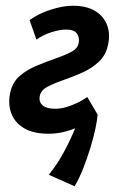

<svg xmlns="http://www.w3.org/2000/svg" viewBox="-20 -454 408 669"><path d="M150 12Q96 12 63.5 -7.5Q31 -27 19 -60Q7 -93 16 -133Q24 -168 49 -189.5Q74 -211 107.5 -225Q141 -239 173 -250Q205 -261 228 -273Q251 -285 254 -304Q258 -323 248 -337Q238 -351 211 -351Q188 -351 158.5 -341.5Q129 -332 107 -316L83 -384Q115 -407 157.5 -420.5Q200 -434 233 -434Q282 -434 312 -415.5Q342 -397 353.5 -365.5Q365 -334 356 -296Q348 -260 323 -237.5Q298 -215 265.5 -200.5Q233 -186 201 -175Q169 -164 146 -152Q123 -140 119 -121Q114 -100 128 -87.5Q142 -75 173 -75Q199 -75 230.5 -87.5Q262 -100 284 -116L320 -55Q289 -26 242 -7Q195 12 150 12ZM240 195 150 155Q180 118 202.5 76Q225 34 241.5 -5.5Q258 -45 268 -74L320 -55Q319 -37 312.5 -6Q306 25 295 61Q284 97 270 132.5Q256 168 240 195Z"/></svg>

Font: Ysabeau Office
Style: Bold Italic
Weight: 700
Italic angle: -12°
Designer: Christian Thalmann (Catharsis Fonts)
Version: Version 2.001;gftools[0.9.30]; featfreeze: tnum,lnum,ss02